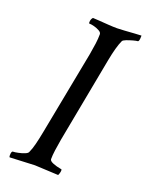

<svg xmlns="http://www.w3.org/2000/svg" viewBox="-126 -708 598 777"><g transform="rotate(20 173.5 -320.0)"><path d="M13.7 2.9Q11.7 1 11.7 -4.9Q11.7 -23.4 18.6 -23.4Q26.4 -23.4 40.5 -26.4Q54.7 -29.3 66.9 -34.2Q79.1 -39.1 81.1 -44.9Q88.9 -61.5 94.7 -85Q100.6 -108.4 106.4 -138.7L175.8 -500Q180.7 -527.3 183.6 -549.3Q186.5 -571.3 186.5 -589.8Q186.5 -597.7 176.3 -603.5Q166 -609.4 153.3 -612.8Q140.6 -616.2 131.8 -616.2Q129.9 -616.2 129.9 -621.1Q129.9 -634.8 137.7 -642.6Q145.5 -642.6 164.6 -641.1Q183.6 -639.6 205.6 -638.2Q227.5 -636.7 243.2 -636.7Q253.9 -636.7 275.4 -638.2Q296.9 -639.6 317.9 -641.1Q338.9 -642.6 346.7 -642.6V-639.6Q346.7 -616.2 339.8 -616.2Q335 -616.2 320.8 -612.3Q306.6 -608.4 293.9 -603.5Q281.2 -598.6 279.3 -593.8Q265.6 -564.5 253.9 -502.9L184.6 -135.7Q179.7 -108.4 176.8 -86.4Q173.8 -64.5 173.8 -47.9Q173.8 -40 189 -33.7Q204.1 -27.3 226.6 -23.4Q228.5 -23.4 228.5 -19.5Q228.5 -8.8 222.7 2.9Q177.7 1 152.3 -0.5Q127 -2 121.1 -2Z"/></g></svg>

Font: Crimson Text
Style: Italic
Weight: 400
Italic angle: -11°
Designer: Sebastian Kosch
Foundry: Sebastian Kosch
Version: Version 1.100; ttfautohint (v1.8.4)